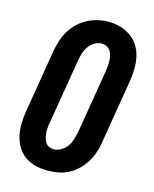

<svg xmlns="http://www.w3.org/2000/svg" viewBox="-114 -822 727 907"><g transform="rotate(15 250.0 -369.0)"><path d="M205 8Q175 8 146.5 1Q118 -6 95 -22.5Q72 -39 57.5 -63Q43 -87 36.5 -115Q30 -143 30.5 -173.5Q31 -204 36 -234L88 -548Q93 -574 101 -599Q109 -624 123.5 -647.5Q138 -671 158 -690Q178 -709 202.5 -721.5Q227 -734 252.5 -740Q278 -746 305 -746Q335 -746 363 -737.5Q391 -729 414 -713Q437 -697 452 -672.5Q467 -648 473 -620Q479 -592 478.5 -561.5Q478 -531 473 -501L421 -187Q417 -161 408.5 -136Q400 -111 386 -88Q372 -65 351.5 -45.5Q331 -26 307 -13.5Q283 -1 257 3.5Q231 8 205 8ZM208 -97Q226 -97 243.5 -107Q261 -117 272.5 -133Q284 -149 289.5 -167.5Q295 -186 299 -204L351 -518Q353 -531 354 -544Q355 -557 354.5 -570Q354 -583 351 -595Q348 -607 341.5 -617Q335 -627 323.5 -632.5Q312 -638 299 -638Q281 -638 264 -627.5Q247 -617 236 -601Q225 -585 219.5 -567Q214 -549 211 -531L159 -217Q156 -204 155 -191Q154 -178 154.5 -165.5Q155 -153 158 -141Q161 -129 167 -118.5Q173 -108 184 -102.5Q195 -97 208 -97Z"/></g></svg>

Font: Iosevka Slab Extrabold
Style: Italic
Weight: 800
Italic angle: -9°
Monospace: yes
Designer: Belleve Invis
Foundry: Belleve Invis
Version: Version 11.1.0; ttfautohint (v1.8.3)